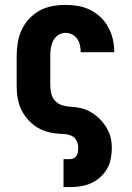

<svg xmlns="http://www.w3.org/2000/svg" viewBox="-20 -548 540 783"><path d="M239 215V101H266Q274 101 281.5 97Q289 93 293 85.5Q297 78 298 70Q299 62 299 54Q299 40 292.5 26.5Q286 13 273 6.5Q260 0 245 -1Q230 -2 215.5 -3Q201 -4 187 -7Q173 -10 159.5 -15Q146 -20 133.5 -27.5Q121 -35 110 -44.5Q99 -54 90 -65Q81 -76 73.5 -88.5Q66 -101 61 -114.5Q56 -128 53 -142.5Q50 -157 49 -171.5Q48 -186 48 -200V-320Q48 -347 52.5 -374.5Q57 -402 68.5 -426.5Q80 -451 99 -471.5Q118 -492 142 -505Q166 -518 193 -523Q220 -528 247 -528Q273 -528 299 -523.5Q325 -519 348 -507.5Q371 -496 390 -478Q409 -460 421.5 -437Q434 -414 440 -388.5Q446 -363 446 -337V-335H309V-336Q309 -350 306 -364Q303 -378 295 -389.5Q287 -401 274 -407.5Q261 -414 247 -414Q231 -414 217.5 -405Q204 -396 197 -382Q190 -368 187.5 -352Q185 -336 185 -320V-200Q185 -183 189 -166.5Q193 -150 204 -137.5Q215 -125 231.5 -119.5Q248 -114 264.5 -113Q281 -112 297.5 -109.5Q314 -107 329.5 -101Q345 -95 359 -85.5Q373 -76 385 -64.5Q397 -53 406.5 -39.5Q416 -26 423 -11Q430 4 433 20.5Q436 37 436 54Q436 76 432 98Q428 120 417 139.5Q406 159 389.5 174Q373 189 352.5 198.5Q332 208 310 211.5Q288 215 266 215Z"/></svg>

Font: Iosevka Curly Heavy
Style: Regular
Weight: 900
Monospace: yes
Designer: Belleve Invis
Foundry: Belleve Invis
Version: Version 22.1.2; ttfautohint (v1.8.4)